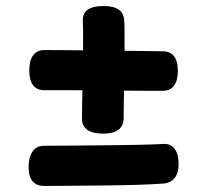

<svg xmlns="http://www.w3.org/2000/svg" viewBox="-20 -606 690 636"><path d="M389.6 -212.9Q388.6 -188.2 371.8 -175.8Q355 -163.3 321.7 -163.3Q287.6 -163.3 269.6 -175.8Q251.6 -188.2 251.6 -212.9Q251.6 -230.6 252.1 -263.1Q252.6 -295.6 253.6 -334.9Q254.6 -374.3 254.9 -413.7Q255.3 -453.1 255.3 -485.6Q255.3 -518.1 254.3 -536.6Q253.3 -562 270.9 -574.1Q288.6 -586.1 322.7 -586.1Q356 -586.1 373.3 -574.1Q390.6 -562 391.6 -536.6Q392.6 -521.1 392.6 -490Q392.6 -458.9 392.6 -420Q392.6 -381.1 391.6 -341.2Q390.6 -301.3 390.1 -267.3Q389.6 -233.3 389.6 -212.9ZM127.1 -307.2Q102.7 -307.2 89.8 -323.5Q77 -339.8 77 -372.1Q77 -405.7 89.8 -422.9Q102.7 -440.2 127.1 -440.2Q153.9 -440.2 198.8 -439.8Q243.7 -439.4 295.4 -438.9Q347.2 -438.4 395.2 -437.8Q443.2 -437.2 477.1 -436.7Q511 -436.2 519 -436.2Q543.7 -436.2 556.4 -419.9Q569.1 -403.7 569.1 -371.1Q569.1 -338.8 556.4 -322Q543.7 -305.2 519 -305.2Q513 -305.2 480.6 -305.2Q448.2 -305.2 400.8 -305.7Q353.4 -306.2 301.1 -306.7Q248.7 -307.2 202.4 -307.2Q156.1 -307.2 127.1 -307.2ZM125.6 9.9Q100.9 9.9 87.8 -5.9Q74.7 -21.7 74.7 -51.1Q74.7 -85.2 87.8 -104.2Q100.9 -123.1 125.6 -123.1Q159.3 -123.1 210.6 -123.6Q261.9 -124.1 319.2 -124.6Q376.4 -125.1 429.7 -126.1Q483 -127.1 520.6 -129.1Q545.2 -130.9 558.4 -113.1Q571.7 -95.2 571.7 -61.1Q571.7 -32.4 558.4 -16.2Q545.2 0.1 520.6 2.1Q482 4.9 429.7 6.4Q377.4 7.9 321.2 8.4Q264.9 8.9 213.6 9.4Q162.3 9.9 125.6 9.9Z"/></svg>

Font: Playpen Sans Thai
Style: Regular
Weight: 400
Designer: Sirin Gunkloy, Laura Meseguer, Veronika Burian, José Scaglione
Foundry: TypeTogether
Version: Version 2.000